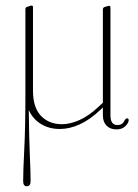

<svg xmlns="http://www.w3.org/2000/svg" viewBox="-20 -451 492 684"><path d="M70.5 -123V-418Q70.5 -425 76.5 -426.5L90 -431Q90 -431 93 -431Q97.5 -431 97.5 -425.5V-128Q97.5 -68 126 -38.2Q154.5 -8.5 201 -8.5Q229.5 -8.5 263 -23.2Q296.5 -38 331.5 -71L346.5 -85V-417Q346.5 -424 352.5 -426L366 -430H368.5Q373.5 -430 373.5 -425V-40Q373.5 -5.5 398 -5.5Q415 -5.5 421.2 -17.5Q427.5 -29.5 432.5 -29.5Q438.5 -29.5 438.5 -22Q437 -11 425.5 -0.5Q414 10 395 10Q372.5 10 359.5 -3.5Q346.5 -17 346.5 -40.5V-68L338.5 -60.5Q300.5 -24.5 264.2 -8Q228 8.5 193 8.5Q155 8.5 126 -9.2Q97 -27 82.5 -59Q83.5 37.5 86.2 99.8Q89 162 89 194.5Q89 212.5 75.5 212.5Q62.5 212.5 62.5 194.5Q62.5 157 66.5 79.8Q70.5 2.5 70.5 -123Z"/></svg>

Font: Fraunces 144pt S050 Thin
Style: Regular
Weight: 100
Version: Version 1.000; ttfautohint (v1.8.3)